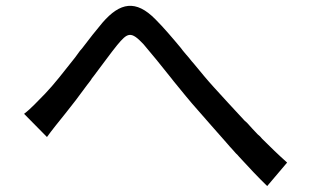

<svg xmlns="http://www.w3.org/2000/svg" viewBox="-20 -657 1040 646"><path d="M946 -110C918 -135 890 -162 862 -190L855 -198L847 -205C835 -218 822 -231 811 -244L803 -251C764 -293 728 -332 700 -363C678 -387 655 -415 632 -443L625 -451C619 -459 612 -467 605 -475L595 -487L589 -495C559 -531 530 -565 503 -592C437 -659 384 -649 325 -581C304 -556 280 -526 256 -494L249 -486L233 -464C196 -417 160 -371 132 -342C105 -315 86 -293 61 -274L138 -196C153 -217 178 -248 199 -274C220 -300 247 -335 273 -371L280 -380L286 -388C287 -390 288 -391 289 -393L296 -402C325 -440 352 -478 374 -505C409 -547 420 -554 463 -508C488 -479 522 -437 557 -393L564 -384C591 -351 619 -316 646 -286C675 -253 707 -216 740 -179L747 -171L753 -164C757 -160 760 -156 764 -152L771 -144C773 -142 775 -139 778 -137L785 -129C817 -94 849 -60 879 -31L946 -110Z"/></svg>

Font: Glow Sans SC Normal Book
Style: Regular
Weight: 500
Designer: Ryoko NISHIZUKA (kana, bopomofo & ideographs); Paul D. Hunt (Latin, Greek & Cyrillic); Sandoll Communications, Soo-young
Version: Version 0.93